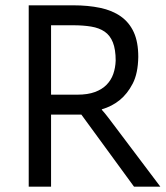

<svg xmlns="http://www.w3.org/2000/svg" viewBox="-20 -702 623 722"><path d="M88 -682H256Q311 -682 356.5 -672.5Q402 -663 434 -640.5Q466 -618 483 -581Q500 -544 500 -488Q499 -426 479 -387.5Q459 -349 430 -325.5Q401 -302 363 -291V-289Q367 -285 375.5 -274.5Q384 -264 390 -256L583 0H484L286 -271H172V0H88ZM415 -474Q415 -516 404.5 -542.5Q394 -569 373.5 -583Q353 -597 323 -602Q293 -607 255 -607H172V-346H271Q310 -346 337 -356Q364 -366 381 -383.5Q398 -401 406 -424Q414 -447 415 -474Z"/></svg>

Font: Actor
Style: Regular
Weight: 400
Designer: Thomas Junold
Foundry: Thomas Junold
Version: Version 1.001